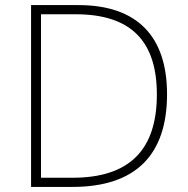

<svg xmlns="http://www.w3.org/2000/svg" viewBox="-20 -734 740 754"><path d="M636 -364C636 -591 519 -714 288 -714H102V0H265C512 0 636 -125 636 -364ZM596 -363C596 -144 487 -36 265 -36H141V-678H277C497 -678 596 -570 596 -363Z"/></svg>

Font: Noto Sans Myanmar UI ExtraLight
Style: Regular
Weight: 200
Designer: Monotype Design Team
Foundry: Monotype Imaging Inc.
Version: Version 2.103